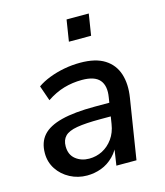

<svg xmlns="http://www.w3.org/2000/svg" viewBox="-108 -786 752 877"><g transform="rotate(-15 268.5 -347.5)"><path d="M196 9Q153 9 116 -10.5Q79 -30 57 -63.5Q35 -97 35 -139Q35 -191 63.5 -223Q92 -255 153 -270.5Q214 -286 310 -286H390L381 -224H319Q250 -224 209.5 -217Q169 -210 152 -192.5Q135 -175 135 -145Q135 -105 161.5 -84Q188 -63 225 -63Q259 -63 288 -78Q317 -93 337.5 -121.5Q358 -150 364 -190L383 -310Q392 -363 368.5 -391Q345 -419 285 -419Q240 -419 199 -407Q158 -395 118 -368L93 -440Q117 -457 150.5 -470Q184 -483 221.5 -490Q259 -497 297 -497Q370 -497 412.5 -470Q455 -443 470.5 -395Q486 -347 476 -284L431 0H336L352 -107H362Q349 -68 322.5 -41.5Q296 -15 263.5 -3Q231 9 196 9ZM273 -603 289 -704H394L378 -603Z"/></g></svg>

Font: Nunito Sans 12pt SemiBold
Style: Italic
Weight: 600
Italic angle: -9°
Designer: Vernon Adams
Foundry: Vernon Adams
Version: Version 3.101;gftools[0.9.27]